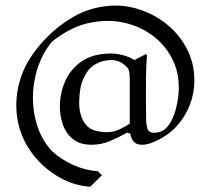

<svg xmlns="http://www.w3.org/2000/svg" viewBox="-20 -591 768 703"><path d="M472.2 -371.1 514.2 -393.1 518.1 -389.2Q515.1 -350.1 514.6 -311Q514.2 -272 514.2 -232.9Q514.2 -212.9 514.6 -191.9Q515.1 -170.9 515.1 -150.9Q515.1 -137.7 519.5 -121.3Q523.9 -105 543.9 -105Q576.2 -105 595 -129.4Q613.8 -153.8 622.8 -188Q631.8 -222.2 633.8 -249Q638.7 -315.9 613.8 -368.9Q588.9 -421.9 543 -457.5Q497.1 -493.2 438 -507.1Q378.9 -521 315.9 -508.8Q275.9 -502 239.5 -483.4Q203.1 -464.8 170.9 -439Q136.7 -397.9 118.9 -345Q101.1 -292 100.6 -236.1Q100.1 -180.2 117.4 -127.7Q134.8 -75.2 171.9 -36.1Q204.1 -7.3 246.6 12.5Q289.1 32.2 338.9 36.1L353 50.8L310.1 92.8Q258.3 88.9 213.6 66.9Q168.9 44.9 134.5 12Q100.1 -21 78.1 -59.1Q50.3 -107.9 42.7 -162.8Q35.2 -217.8 46.6 -271.5Q58.1 -325.2 85.9 -371.1Q111.8 -414.1 151.9 -454.6Q191.9 -495.1 241.5 -525.1Q291 -555.2 345.2 -564.9Q411.1 -578.1 474.6 -561Q538.1 -543.9 589.1 -503.4Q640.1 -462.9 668 -404.5Q695.8 -346.2 690.9 -276.9Q687 -230 668 -190.4Q648.9 -150.9 620.1 -122.1Q607.9 -108.9 586.4 -94.5Q564.9 -80.1 541.5 -70.6Q518.1 -61 501 -61Q479 -61 469.5 -72.5Q460 -84 457 -102.1L444.8 -105Q416 -88.9 383.5 -75Q351.1 -61 315.9 -61Q272 -61 246.6 -82Q221.2 -103 210.2 -135Q199.2 -167 199.2 -199.2Q199.2 -249 218.5 -293.5Q237.8 -337.9 279.3 -366.5Q320.8 -395 387.2 -395Q406.2 -395 429.7 -389.2Q453.1 -383.3 472.2 -371.1ZM455.1 -138.2V-298.8Q455.1 -313 453.6 -325.9Q452.1 -338.9 441.9 -348.1Q432.1 -357.9 418 -364.5Q403.8 -371.1 389.2 -371.1Q345.2 -371.1 313 -344.2Q299.8 -333 285.4 -303Q271 -272.9 270 -220.2Q269 -198.2 274.4 -176Q279.8 -153.8 293 -136.2Q306.2 -119.1 327.6 -113Q349.1 -106.9 371.1 -106.9Q395 -106.9 416.5 -116.9Q438 -127 455.1 -138.2Z"/></svg>

Font: Aref Ruqaa
Style: Regular
Weight: 400
Designer: Abdullah Aref
Version: Version 1.002